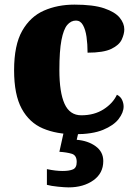

<svg xmlns="http://www.w3.org/2000/svg" viewBox="-20 -571 593 831"><path d="M304 10Q225 10 166 -15Q107 -40 74 -100.5Q41 -161 41 -267Q41 -376 76 -437.5Q111 -499 170 -525Q229 -551 302 -551Q384 -551 431 -535Q478 -519 498 -494.5Q518 -470 518 -444Q518 -424 507 -400Q496 -376 462 -359.5Q428 -343 359 -343Q359 -380 354.5 -411.5Q350 -443 339 -462.5Q328 -482 309 -482Q287 -482 271 -463Q255 -444 246 -397.5Q237 -351 237 -268Q237 -171 259.5 -121.5Q282 -72 332 -72Q388 -72 428.5 -98Q469 -124 486 -161Q502 -153 508.5 -138.5Q515 -124 515 -110Q515 -84 493.5 -56Q472 -28 426 -9Q380 10 304 10ZM277 240Q261 240 231 237Q201 234 183 229V161Q221 169 251 169Q280 169 296 162Q312 155 312 130Q312 101 290.5 94.5Q269 88 237 86L258 -9H322L312 34Q361 38 394 62Q427 86 427 126Q427 179 384 209.5Q341 240 277 240Z"/></svg>

Font: Noto Serif Tamil Black
Style: Italic
Weight: 900
Italic angle: -12°
Designer: Indian Type Foundry, Tom Grace, and the Monotype Design Team
Foundry: Monotype Imaging Inc.
Version: Version 2.003; ttfautohint (v1.8.4.7-5d5b)